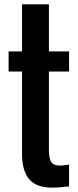

<svg xmlns="http://www.w3.org/2000/svg" viewBox="-20 -864 361 893"><path d="M224.1 8.8Q150.4 8.8 117.2 -28.8Q84 -66.4 82.5 -142.6V-531.2H20V-625H82.5V-843.8H207.5V-625H301.3V-531.2H207.5V-166.5Q207.5 -128.9 217.8 -111.3Q228 -93.8 259.3 -93.8Q273.4 -93.8 301.3 -98.6V2.9Q254.4 8.8 224.1 8.8Z"/></svg>

Font: Oswald
Style: Book
Weight: 400
Designer: vernon adams
Foundry: vernon adams
Version: Version 1.000